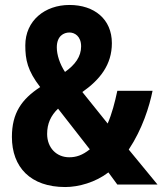

<svg xmlns="http://www.w3.org/2000/svg" viewBox="-20 -744 655 774"><path d="M260 -724C161 -724 82 -661 82 -561C82 -503 91 -459 142 -393C67 -344 28 -288 28 -192C28 -70 103 10 243 10C297 10 365 -9 417 -49L453 0H615L499 -141C554 -224 582 -314 595 -378H453C443 -331 431 -285 414 -246L312 -373C383 -423 431 -483 431 -570C431 -667 360 -724 260 -724ZM260 -613C281 -613 307 -598 307 -557C307 -516 283 -483 242 -454C221 -486 209 -523 209 -553C209 -599 237 -613 260 -613ZM214 -306 342 -142C312 -118 287 -110 259 -110C208 -110 170 -148 170 -204C170 -246 185 -278 214 -306Z"/></svg>

Font: Noto Sans Gujarati UI Condensed
Style: Bold
Weight: 700
Width: 3
Designer: Jelle Bosma - Monotype Design Team, Universal Thirst
Foundry: Monotype Imaging Inc.
Version: Version 2.106